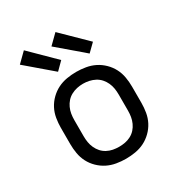

<svg xmlns="http://www.w3.org/2000/svg" viewBox="-181 -893 962 1027"><g transform="rotate(-30 300.0 -380.0)"><path d="M300 8Q271 8 241.5 3Q212 -2 186 -15Q160 -28 138.5 -49Q117 -70 103.5 -96Q90 -122 85 -151.5Q80 -181 80 -210V-310Q80 -339 85 -368.5Q90 -398 103.5 -424Q117 -450 138.5 -471Q160 -492 186 -505Q212 -518 241.5 -523Q271 -528 300 -528Q329 -528 358.5 -523Q388 -518 414 -505Q440 -492 461.5 -471Q483 -450 496.5 -424Q510 -398 515 -368.5Q520 -339 520 -310V-210Q520 -181 515 -151.5Q510 -122 496.5 -96Q483 -70 461.5 -49Q440 -28 414 -15Q388 -2 358.5 3Q329 8 300 8ZM300 -66Q319 -66 337.5 -69.5Q356 -73 373 -82Q390 -91 402.5 -105Q415 -119 423 -136.5Q431 -154 434 -172.5Q437 -191 437 -210V-310Q437 -329 434 -347.5Q431 -366 423 -383.5Q415 -401 402.5 -415Q390 -429 373 -438Q356 -447 337.5 -451Q319 -455 300 -455Q281 -455 262.5 -451Q244 -447 227 -438Q210 -429 197.5 -415Q185 -401 177 -383.5Q169 -366 166 -347.5Q163 -329 163 -310V-210Q163 -191 166 -172.5Q169 -154 177 -136.5Q185 -119 197.5 -105Q210 -91 227 -82Q244 -73 262.5 -69.5Q281 -66 300 -66ZM412 -577 389 -597 254 -712 311 -768 459 -623ZM217 -577 59 -712 116 -768 263 -623Z"/></g></svg>

Font: Iosevka SS04 Extended
Style: Regular
Weight: 400
Width: 7
Monospace: yes
Designer: Belleve Invis
Foundry: Belleve Invis
Version: Version 19.0.0; ttfautohint (v1.8.4)